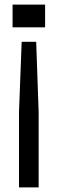

<svg xmlns="http://www.w3.org/2000/svg" viewBox="-20 -620 275 840"><path d="M74.8 -437.2H138.3L149.1 -128.9V200H63.1V-129.3ZM35 -600H177.3V-500.3H35Z"/></svg>

Font: Big Shoulders Thin
Style: Regular
Weight: 100
Version: Version 2.002